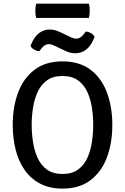

<svg xmlns="http://www.w3.org/2000/svg" viewBox="-20 -1038 697 1070"><path d="M156.5 -342Q156.5 -296 163.8 -248Q171 -200 189.2 -159Q207.5 -118 241.2 -93.2Q275 -68.5 328.5 -68.5Q381.5 -68.5 415.2 -93.2Q449 -118 467.2 -159Q485.5 -200 492.5 -248Q499.5 -296 499.5 -342Q499.5 -388 492.5 -435.8Q485.5 -483.5 467.2 -524.2Q449 -565 415.2 -589.8Q381.5 -614.5 328.5 -614.5Q275 -614.5 241.2 -589.8Q207.5 -565 189.2 -524.2Q171 -483.5 163.8 -435.8Q156.5 -388 156.5 -342ZM51 -342Q51 -442.5 81 -522.5Q111 -602.5 172.5 -649.2Q234 -696 328.5 -696Q423 -696 484.8 -649Q546.5 -602 576.2 -521.8Q606 -441.5 606 -342Q606 -241.5 576 -161.2Q546 -81 484.5 -34Q423 13 328.5 13Q257 13 204.8 -14Q152.5 -41 118.2 -89.5Q84 -138 67.5 -202.5Q51 -267 51 -342ZM284 -783Q275 -787.5 267.2 -789.8Q259.5 -792 251 -792Q240 -792 229.5 -785.2Q219 -778.5 210.5 -767.5L199 -752.5Q184.5 -753.5 170 -761.8Q155.5 -770 150 -782.5L157 -798.5Q172.5 -834 198 -853.8Q223.5 -873.5 258 -873.5Q275 -873.5 289.8 -868.8Q304.5 -864 316 -858.5L370.5 -832.5Q379.5 -828 389 -825.2Q398.5 -822.5 406 -822.5Q417 -822.5 427.2 -829Q437.5 -835.5 446.5 -847L458 -862Q473 -861.5 487.5 -853Q502 -844.5 507 -832L500 -816Q485 -780.5 459 -760.8Q433 -741 399 -741Q382 -741 367 -745.8Q352 -750.5 341 -756ZM181.5 -938Q179 -947.5 178 -956.5Q177 -965.5 177 -977Q177 -989 178 -998.2Q179 -1007.5 181.5 -1017.5H475.5Q478 -1007.5 479 -998.8Q480 -990 480 -977.5Q480 -955.5 475.5 -938Z"/></svg>

Font: Signika Negative Light
Style: Regular
Weight: 400
Version: Version 2.001